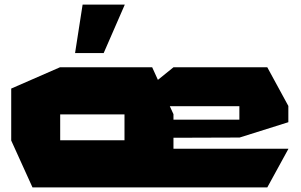

<svg xmlns="http://www.w3.org/2000/svg" viewBox="-20 -819 1314 839"><path d="M122 0 29 -205V-432L242 -525H645L670 -470L738 -525H1148L1240 -356V-285L1027 -218H1026L738 -217V-169H1240V-168L1148 0ZM308 -587 341 -799H525V-798L433 -587ZM243 -319V-206H524V-319ZM722 -355 738 -320V-296H1026V-355Z"/></svg>

Font: Foldit Thin ExtraBold
Style: Regular
Weight: 800
Version: Version 1.003